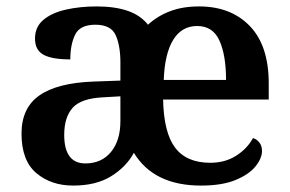

<svg xmlns="http://www.w3.org/2000/svg" viewBox="-20 -568 902 598"><path d="M208 10Q139 10 93 -29Q47 -68 47 -152Q47 -232 103 -271Q159 -310 272 -314L355 -317V-374Q355 -425 340.5 -458Q326 -491 277 -491Q229 -491 214 -460Q199 -429 199 -383Q142 -383 115.5 -397.5Q89 -412 89 -448Q89 -484 115 -506Q141 -528 185 -538Q229 -548 281 -548Q337 -548 377 -534.5Q417 -521 441 -491Q470 -518 509.5 -533Q549 -548 600 -548Q699 -548 758 -487Q817 -426 817 -308V-258H488Q490 -155 525.5 -108Q561 -61 635 -61Q681 -61 715.5 -83Q750 -105 768 -138Q779 -135 787.5 -124.5Q796 -114 796 -98Q796 -75 776 -50Q756 -25 714 -7.5Q672 10 606 10Q459 10 397 -92Q373 -48 326 -19Q279 10 208 10ZM684 -319Q684 -396 663.5 -441.5Q643 -487 594 -487Q546 -487 519.5 -444Q493 -401 490 -319ZM246 -59Q296 -59 325.5 -94.5Q355 -130 355 -191V-268L303 -265Q233 -262 206.5 -232.5Q180 -203 180 -148Q180 -59 246 -59Z"/></svg>

Font: Noto Serif Myanmar SemiBold
Style: Regular
Weight: 600
Designer: Ben Mitchell and the Monotype Design Team
Foundry: Monotype Imaging Inc.
Version: Version 2.106; ttfautohint (v1.8.4.7-5d5b)